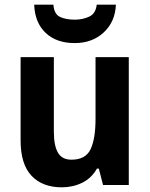

<svg xmlns="http://www.w3.org/2000/svg" viewBox="-20 -790 640 820"><path d="M530 -546V0H420L402 -70H394Q371 -29 331 -9.5Q291 10 244 10Q161 10 114.5 -39.5Q68 -89 68 -190V-546H210V-228Q210 -168 227.5 -138Q245 -108 285 -108Q346 -108 367 -153Q388 -198 388 -282V-546ZM475 -770Q472 -697 423 -651.5Q374 -606 299 -606Q221 -606 175 -649.5Q129 -693 126 -770H208Q211 -730 236 -718Q261 -706 300 -706Q333 -706 361 -719Q389 -732 393 -770Z"/></svg>

Font: Noto Sans Arabic SemCond
Style: Bold
Weight: 700
Width: 4
Designer: Monotype Design Team, Nadine Chahine, Nizar Qandah and Khaled Hosny
Foundry: Monotype Imaging Inc.
Version: Version 2.012; ttfautohint (v1.8.4.7-5d5b)